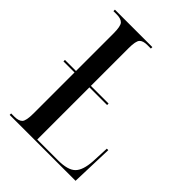

<svg xmlns="http://www.w3.org/2000/svg" viewBox="-206 -817 921 921"><g transform="rotate(45 254.0 -357.0)"><path d="M26 0V-10H48Q77 -10 89.5 -23Q102 -36 102 -86V-364H27V-374H102V-628Q102 -678 89.5 -691Q77 -704 48 -704H26V-714H280V-704H256Q227 -704 215 -691Q203 -678 203 -630V-374H323V-364H203V-10H344Q410 -10 436 -35.5Q462 -61 466 -126L470 -215H480L473 0Z"/></g></svg>

Font: Noto Serif Display ExtraCondensed Medium
Style: Regular
Weight: 500
Width: 2
Designer: Monotype Design Team
Foundry: Monotype Imaging Inc.
Version: Version 2.009